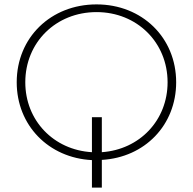

<svg xmlns="http://www.w3.org/2000/svg" viewBox="-20 -724 877 873"><path d="M398 -32C224 -42 95 -176 95 -350C95 -531 234 -669 419 -669C603 -669 742 -531 742 -350C742 -177 615 -44 443 -32V-191H398ZM443 3C638 -8 781 -155 781 -350C781 -553 626 -704 419 -704C211 -704 56 -553 56 -350C56 -154 201 -6 398 4V129H443Z"/></svg>

Font: Montserrat-Alt1 ExtLt
Style: Regular
Weight: 200
Designer: Differentunic
Foundry: Differentunic
Version: Version 7.222